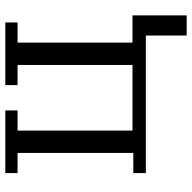

<svg xmlns="http://www.w3.org/2000/svg" viewBox="-20 -536 706 705"><g transform="rotate(-90 332.5 -183.0)"><path d="M555 0H50V-46H124V-471H50V-516H280V-471H206V-49H447V-471H373V-516H603V-471H529V-49H629V150H555Z"/></g></svg>

Font: IBM Plex Serif
Style: Regular
Weight: 400
Designer: Mike Abbink, Paul van der Laan, Pieter van Rosmalen
Foundry: Bold Monday
Version: Version 3.001